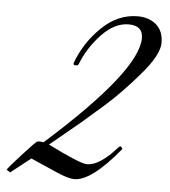

<svg xmlns="http://www.w3.org/2000/svg" viewBox="-46 -618 596 673"><g transform="rotate(5 251.5 -282.0)"><path d="M141 -101Q255 -44 279 -44Q303 -44 328 -61Q353 -78 370 -97Q387 -116 391 -117L398 -111V-107Q300 12 240 12Q219 12 179.5 -5Q140 -22 113.5 -34Q87 -46 84 -47L14 8L1 0Q2 -5 48 -55.5Q94 -106 99 -108Q114 -110 121 -107Q433 -385 433 -501Q433 -545 383 -545Q333 -545 287.5 -496.5Q242 -448 220 -390L216 -386H204L202 -392Q228 -465 285 -520.5Q342 -576 412 -576Q452 -576 477.5 -554Q503 -532 503 -490Q503 -448 441 -376Q379 -304 324.5 -256Q270 -208 247 -188.5Q224 -169 183.5 -136Q143 -103 141 -101Z"/></g></svg>

Font: Great Vibes
Style: Regular
Weight: 400
Designer: Robert E. Leuschke
Foundry: Robert E. Leuschke
Version: Version 1.001